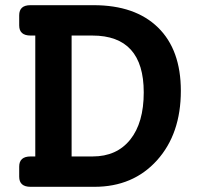

<svg xmlns="http://www.w3.org/2000/svg" viewBox="-20 -720 772 740"><path d="M341 -700Q501 -700 589 -614Q677 -528 677 -370Q677 -204 585 -102Q493 0 344 0H98Q54 0 54 -39V-78Q54 -117 98 -117H116V-583H98Q54 -583 54 -622V-661Q54 -700 97 -700ZM337 -117Q430 -117 482 -182Q534 -247 534 -364Q534 -583 336 -583H256V-117Z"/></svg>

Font: Solway
Style: Bold
Weight: 700
Designer: Mariya V. Pigoulevskaya
Foundry: The Northern Block Ltd.
Version: Version 1.000;hotconv 1.0.109;makeotfexe 2.5.65596